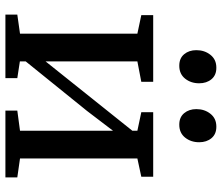

<svg xmlns="http://www.w3.org/2000/svg" viewBox="-75 -745 820 710"><g transform="rotate(90 335.0 -390.0)"><path d="M269 0H34V-44L104.5 -54V-488L36 -502.5V-546.5H282.5V-502.5L207 -488V-148.5L463.5 -469.5V-488L395 -502.5V-546.5H633.5V-502.5L566 -488V-54L636 -44V0H389V-44L463.5 -54V-398L390 -301.5L207 -75V-53.5L269 -44ZM222.5 -643Q195.5 -643 180.5 -661Q165.5 -679 165.5 -706Q165.5 -736.5 182.8 -758.2Q200 -780 230 -780H231Q258 -780 273 -762Q288 -744 288 -716.5Q288 -686 270.8 -664.5Q253.5 -643 223.5 -643ZM440.5 -643Q413.5 -643 398.5 -661Q383.5 -679 383.5 -706Q383.5 -736.5 400.8 -758.2Q418 -780 448 -780H449Q476 -780 491 -762Q506 -744 506 -716.5Q506 -686 488.8 -664.5Q471.5 -643 441.5 -643Z"/></g></svg>

Font: Merriweather 12pt
Style: Regular
Weight: 400
Designer: Eben Sorkin
Foundry: Eben Sorkin
Version: Version 2.100